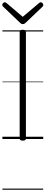

<svg xmlns="http://www.w3.org/2000/svg" viewBox="-21 -1223 401 1689"><path d="M179 14Q165 14 158.5 9.5Q152 5 152 -5V-942Q152 -952 158.5 -956.5Q165 -961 180 -961Q193 -961 200 -956.5Q207 -952 207 -942V-5Q207 5 200.5 9.5Q194 14 179 14ZM338 -1203Q346 -1203 353 -1195.5Q360 -1188 360 -1179Q360 -1176 359 -1173Q358 -1170 355 -1166L205 -1023Q199 -1018 194 -1014.5Q189 -1011 179 -1011Q170 -1011 165 -1014.5Q160 -1018 155 -1023L4 -1167Q1 -1171 0 -1174.5Q-1 -1178 -1 -1180Q-1 -1189 6.5 -1196Q14 -1203 21 -1203Q26 -1203 30 -1200.5Q34 -1198 38 -1195L179 -1075L321 -1195Q325 -1198 329 -1200.5Q333 -1203 338 -1203ZM0 436H359V446H0ZM0 -20H359V0H0ZM0 -505H359V-500H0ZM0 -956H359V-946H0Z"/></svg>

Font: Playwrite HU Guides
Style: Regular
Weight: 400
Designer: Veronika Burian, José Scaglione
Foundry: TypeTogether
Version: Version 1.003